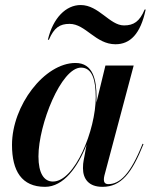

<svg xmlns="http://www.w3.org/2000/svg" viewBox="-20 -714 591 744"><path d="M249.5 -621.5C312 -621.5 350 -542.5 427.5 -542.5C484 -542.5 524.5 -582 544.5 -677H540.5C521 -630.5 498 -615.5 460.5 -615.5C405 -615.5 363 -694.5 292.5 -694.5C236 -694.5 185.5 -645 165.5 -560H169.5C189.5 -607 212 -621.5 249.5 -621.5ZM354 -337C354 -405.5 340.5 -470 272.5 -470C152.5 -470 26.5 -305.5 26.5 -152.5C26.5 -51.5 64 10 154.5 10C226.5 10 281.5 -66.5 315.5 -153.5L304 -91.5C302.5 -84.5 301.5 -75 301.5 -62.5C301.5 -20 324.5 10 377 10C449.5 10 491 -43 536 -155.5L532.5 -157C485 -37.5 443.5 -0.5 399.5 -0.5C387 -0.5 382.5 -8 382.5 -17.5C382.5 -22 383 -28 384.5 -33.5L498 -460H388.5L353.5 -316C354 -323.5 354 -330.5 354 -337ZM351 -337.5C351 -210 270 -10.5 185 -10.5C150.5 -10.5 129 -42.5 129 -108C129 -231.5 217 -452 294 -452C338 -452 351 -402.5 351 -337.5Z"/></svg>

Font: Bodoni* 48pt Medium
Style: Italic
Weight: 500
Italic angle: -13°
Version: Version 2.3